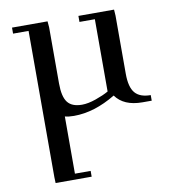

<svg xmlns="http://www.w3.org/2000/svg" viewBox="-82 -511 786 876"><g transform="rotate(-10 311.0 -72.5)"><path d="M32.2 -411.1V-439H196.8L199.2 -411.1V-150.9Q199.2 -89.4 219.5 -63.2Q239.7 -37.1 286.1 -37.1Q314.5 -37.1 350.8 -49.8Q387.2 -62.5 411.1 -76.2V-411.1H339.8V-439H504.9L506.8 -411.1V-141.1Q506.8 -79.6 529.5 -52.7Q552.2 -25.9 602.1 -25.9V0H559.1Q473.1 0 435.1 -53.2Q335.9 6.8 241.2 6.8Q215.3 6.8 199.2 2V267.1H272V293.9H105L104 267.1V-411.1Z"/></g></svg>

Font: Dehuti
Style: Bold
Weight: 700
Version: Version 1.2